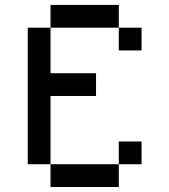

<svg xmlns="http://www.w3.org/2000/svg" viewBox="-20 -747 676 767"><path d="M90.9 -636.4V-90.9H181.8V-363.6H363.6V-454.5H181.8V-636.4ZM181.8 -90.9V0H454.5V-90.9ZM454.5 -181.8V-90.9H545.5V-181.8ZM181.8 -727.3V-636.4H454.5V-727.3ZM454.5 -636.4V-545.5H545.5V-636.4Z"/></svg>

Font: Departure Mono
Style: Regular
Weight: 400
Monospace: yes
Designer: Helena Zhang
Version: Version 1.500;Glyphs 3.3.1 (3343)